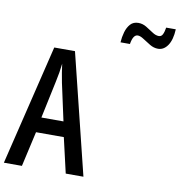

<svg xmlns="http://www.w3.org/2000/svg" viewBox="-98 -1032 1051 1122"><g transform="rotate(10 427.0 -471.0)"><path d="M367 0 319 -208H154L107 0H0L173 -714H296L472 0ZM253 -519Q241 -580 235 -629Q230 -579 217 -520L170 -298H301ZM549 -811Q551 -843 559.5 -872.5Q568 -902 585.5 -921.5Q603 -941 633 -941Q658 -941 680.5 -927.5Q703 -914 723.5 -900Q744 -886 763 -886Q778 -886 785.5 -901Q793 -916 797 -942H854Q851 -879 828 -845.5Q805 -812 771 -812Q746 -812 722.5 -826Q699 -840 678 -854Q657 -868 642 -868Q614 -868 605 -811Z"/></g></svg>

Font: Noto Sans Thai Looped ExtraCondensed Medium
Style: Regular
Weight: 500
Width: 2
Designer: Sasikarn Vongin, Ben Mitchell
Foundry: The Fontpad Ltd
Version: Version 1.001; ttfautohint (v1.8.4.7-5d5b)